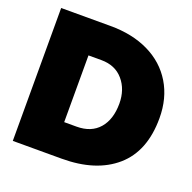

<svg xmlns="http://www.w3.org/2000/svg" viewBox="-124 -824 951 949"><g transform="rotate(20 351.5 -349.5)"><path d="M40 -699H299Q415 -699 501.5 -657Q588 -615 635.5 -536.5Q683 -458 683 -353Q683 -179 580 -89.5Q477 0 297 0H40ZM312 -174Q389 -174 430.5 -222Q472 -270 472 -353Q472 -427 430 -476Q388 -525 315 -525H247V-174Z"/></g></svg>

Font: Prompt ExtraBold
Style: Regular
Weight: 800
Designer: Katatrad Team
Foundry: CadsonDemak
Version: Version 1.000